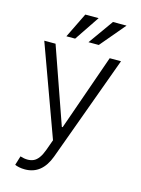

<svg xmlns="http://www.w3.org/2000/svg" viewBox="-141 -835 826 1126"><g transform="rotate(15 272.5 -271.5)"><path d="M124.6 213.1Q105.8 213.1 89.5 209.7Q73.2 206.3 63.6 201.7L80.6 146Q128.6 161.2 161.8 146.1Q195 131 217.3 69.6L240.4 5.3L39.8 -545.5H108.3L270.2 -83.5H275.2L437.1 -545.5H505.7L271.7 95.2Q228.3 213.1 124.6 213.1ZM292.6 -604 400.6 -755.7H483L355.1 -604ZM158.4 -604 232.6 -755.7H313.6L211.6 -604Z"/></g></svg>

Font: Inter UI Light
Style: Regular
Weight: 300
Designer: Rasmus Andersson
Foundry: rsms
Version: 3.2;8d6f07862